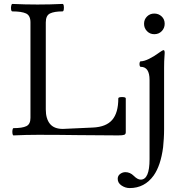

<svg xmlns="http://www.w3.org/2000/svg" viewBox="-20 -686 933 977"><path d="M49 3Q45 3 43.5 -6Q42 -15 43.5 -24.5Q45 -34 49 -34Q93 -34 114 -44Q135 -54 135 -86V-572Q135 -607 112.5 -617.5Q90 -628 43 -628Q38 -628 36.5 -637.5Q35 -647 37 -656.5Q39 -666 43 -666Q108 -663 171 -663Q235 -663 298 -666Q303 -666 304.5 -656.5Q306 -647 304.5 -637.5Q303 -628 298 -628Q256 -628 234.5 -617.5Q213 -607 213 -572V-129Q213 -82 234 -56Q255 -30 300 -30L453 -37Q520 -40 551 -76Q582 -112 582 -185Q582 -190 591.5 -191.5Q601 -193 610.5 -191.5Q620 -190 620 -185V-13Q620 -3 612 0Q604 3 581 3Q479 3 377.5 1.5Q276 0 174 0Q112 0 49 3ZM765 -512Q743 -512 728 -527.5Q713 -543 713 -565Q713 -587 728 -602Q743 -617 765 -617Q787 -617 802.5 -602.5Q818 -588 818 -565Q818 -543 803 -527.5Q788 -512 765 -512ZM640 271Q618 271 598.5 258Q579 245 579 224Q579 208 591.5 199Q604 190 618 190Q642 190 661 209Q680 228 696 228Q741 228 741 124V-279Q741 -346 696 -346Q692 -346 690.5 -353Q689 -360 690.5 -367Q692 -374 696 -374Q713 -374 738.5 -386.5Q764 -399 791 -419Q808 -431 812 -431Q818 -431 818 -417Q816 -392 815.5 -374Q815 -356 815 -342V-29Q815 -4 813.5 19.5Q812 43 810 63Q798 156 762 207Q716 271 640 271Z"/></svg>

Font: Junicode
Style: Regular
Weight: 400
Designer: Peter S. Baker
Version: Version 2.100; ttfautohint (v1.8.4)